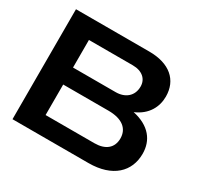

<svg xmlns="http://www.w3.org/2000/svg" viewBox="-157 -942 1174 1134"><g transform="rotate(30 429.5 -375.0)"><path d="M653 -394C738 -430 772 -499 772 -568C772 -681 693 -750 554 -750H54V0H572C736 0 822 -86 822 -207C822 -298 769 -369 653 -394ZM211 -327H520C614 -327 663 -286 663 -220C663 -155 618 -119 544 -119H211ZM211 -631H510C576 -631 613 -595 613 -545C613 -480 566 -443 502 -443H211Z"/></g></svg>

Font: Bounded Med
Style: Regular
Weight: 500
Designer: Vlad Churkin
Version: Version 3.0